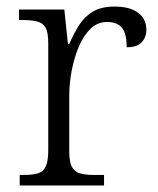

<svg xmlns="http://www.w3.org/2000/svg" viewBox="-20 -565 481 585"><path d="M40 0V-32H52Q78 -32 94.5 -36.5Q111 -41 119 -57Q127 -73 127 -107V-433Q127 -466 119 -480.5Q111 -495 93.5 -499.5Q76 -504 47 -504H38V-536H176L187 -431H191Q204 -461 220 -487Q236 -513 262 -529Q288 -545 329 -545Q376 -545 401 -526Q426 -507 426 -474Q426 -452 412 -436.5Q398 -421 366 -421Q366 -463 351.5 -480.5Q337 -498 306 -498Q277 -498 255.5 -477Q234 -456 220 -422.5Q206 -389 198.5 -350Q191 -311 191 -274V-104Q191 -71 199.5 -56Q208 -41 224.5 -36.5Q241 -32 266 -32H297V0Z"/></svg>

Font: Noto Serif Kannada Light
Style: Regular
Weight: 300
Version: Version 2.003